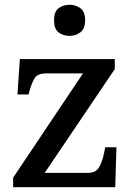

<svg xmlns="http://www.w3.org/2000/svg" viewBox="-20 -783 556 803"><path d="M35 0V-40L327 -476H174Q138 -476 125.5 -457Q113 -438 102 -398L100 -388H53L63 -536H460V-494L167 -60H348Q381 -60 394.5 -83.5Q408 -107 415 -142L420 -167H467L462 0ZM271 -633Q243 -633 224.5 -648Q206 -663 206 -698Q206 -734 225 -748.5Q244 -763 271 -763Q297 -763 316.5 -748.5Q336 -734 336 -698Q336 -663 316.5 -648Q297 -633 271 -633Z"/></svg>

Font: Noto Serif Gujarati Medium
Style: Regular
Weight: 500
Version: Version 2.102